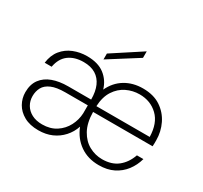

<svg xmlns="http://www.w3.org/2000/svg" viewBox="-147 -911 1192 1126"><g transform="rotate(30 449.0 -347.5)"><path d="M227 12Q169 12 129.5 -10Q90 -32 70 -67.5Q50 -103 50 -144Q50 -197 75.5 -231.5Q101 -266 146 -282.5Q191 -299 251 -299H406Q406 -353 389.5 -390.5Q373 -428 340.5 -448Q308 -468 259 -468Q199 -468 159.5 -439Q120 -410 109 -350H62Q69 -404 97.5 -439Q126 -474 168.5 -491Q211 -508 259 -508Q334 -508 378 -474Q422 -440 438 -385Q466 -445 518 -476.5Q570 -508 638 -508Q710 -508 758 -476Q806 -444 831 -392.5Q856 -341 856 -283Q856 -273 856 -263.5Q856 -254 855 -242H452Q453 -168 479.5 -120.5Q506 -73 547.5 -50.5Q589 -28 636 -28Q700 -28 741 -60.5Q782 -93 802 -150H846Q833 -103 805 -66.5Q777 -30 735 -9Q693 12 636 12Q562 12 508.5 -25.5Q455 -63 429 -129Q415 -87 386 -55Q357 -23 317 -5.5Q277 12 227 12ZM229 -29Q284 -29 323 -54.5Q362 -80 383 -120.5Q404 -161 406 -206V-260H254Q195 -260 160.5 -245Q126 -230 112 -204Q98 -178 98 -145Q98 -113 113.5 -86.5Q129 -60 158.5 -44.5Q188 -29 229 -29ZM452 -281H813Q811 -373 761.5 -420.5Q712 -468 638 -468Q592 -468 550.5 -448Q509 -428 482 -386.5Q455 -345 452 -281ZM351 -539V-579L547 -707V-663Z"/></g></svg>

Font: DM Sans 24pt ExtraLight
Style: Regular
Weight: 250
Designer: Colophon Foundry, Jonny Pinhorn
Foundry: Colophon Foundry
Version: Version 4.004;gftools[0.9.30]